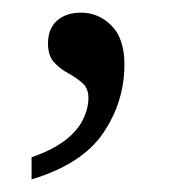

<svg xmlns="http://www.w3.org/2000/svg" viewBox="-20 -130 271 304"><path d="M30 119Q62 108 82 93Q102 78 111 60Q120 42 120 25Q120 10 110.5 1.5Q101 -7 88 -14Q75 -21 65.5 -31.5Q56 -42 56 -61Q56 -85 70.5 -97.5Q85 -110 108 -110Q136 -110 156.5 -89.5Q177 -69 177 -28Q177 31 143.5 80.5Q110 130 30 154Z"/></svg>

Font: Noto Serif Tibetan Light
Style: Regular
Weight: 300
Version: Version 2.103